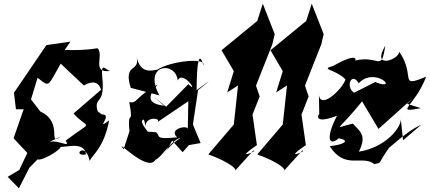

<svg xmlns="http://www.w3.org/2000/svg" viewBox="-20 -844 2344 1047"><path d="M263 -470 364 -617 233 -598 56 -338 67 -248H109L54 -90L129 -10L85 83L22 120L83 183L140 71L185 25C209 38 359 -52 296 -53C295 -19 437 -91 449 -2C369 13 445 -80 469 33C484 0 547 -38 575 -187C492 -127 601 -222 535 -220L512 -238C490 -323 554 -265 538 -420C527 -521 562 -451 585 -458C474 -440 550 -542 512 -581C365 -557 270 -586 307 -564ZM313 -100C234 -43 330 -176 200 -236L149 -302L185 -420C253 -366 238 -371 311 -497L437 -378C545 -439 530 -304 535 -358L381 -225C464 -132 494 -196 338 -77C372 -26 278 -102 224 -58Z M1074 -64 1032 -165 1060 -352C1106 -389 1165 -436 1052 -352C1053 -506 1065 -570 1089 -489C1103 -533 903 -509 838 -464C806 -459 747 -440 725 -532C745 -449 650 -502 693 -365L849 -324C756 -495 939 -514 949 -405C978 -466 1069 -325 1007 -385L886 -262L818 -316L881 -262C901 -275 726 -256 840 -383C718 -317 727 -275 685 -288C713 -132 666 -283 691 -85C699 -184 700 -168 654 -30C599 -103 785 103 828 27C860 16 916 -84 966 -92C874 -37 843 60 919 -77L976 -14C1062 -112 1060 -106 973 -46ZM775 -153C767 -215 878 -200 831 -173L1007 -292L1004 -138C1010 -166 894 -142 946 -95C814 -81 858 -106 830 -123L773 -127C832 -86 720 -185 765 -192Z M1363 -17C1250 33 1412 -74 1381 -52L1357 -219L1396 -318L1376 -377L1465 -602L1478 -658L1413 -824L1383 -730L1188 -570L1255 -456L1219 -340L1278 -378L1255 -165L1116 -2C1238 42 1280 84 1259 90L1364 -26Z M1630 -17C1517 33 1679 -74 1648 -52L1624 -219L1663 -318L1643 -377L1732 -602L1745 -658L1680 -824L1650 -730L1455 -570L1522 -456L1486 -340L1545 -378L1522 -165L1383 -2C1505 42 1547 84 1526 90L1631 -26Z M2178 -79 2165 -199C2174 -156 2087 -40 1937 -17C1981 -105 1946 -124 1904 -170C1793 -145 1814 -116 1961 -299L1938 -319L2044 -141L2235 -312L2200 -278L2275 -254C2124 -226 2242 -261 2304 -426C2149 -361 2250 -429 2157 -562C2159 -521 2002 -461 2081 -595C2057 -437 2049 -559 1888 -506C1919 -487 1966 -581 1798 -485C1720 -463 1808 -469 1864 -411C1847 -355 1714 -232 1719 -342L1721 -216C1725 -239 1670 -156 1818 -213C1756 -95 1771 -42 1828 -90C1893 -77 1855 -55 1778 -47C1862 85 1954 -2 2022 51C2070 37 2026 66 2117 -60C2045 24 2180 -123 2276 -163ZM2091 -318 2029 -398 1910 -338 1928 -330C1854 -353 1894 -462 1936 -390C2025 -484 2160 -346 2029 -395Z"/></svg>

Font: Asimov Silicon
Style: Regular
Weight: 400
Designer: Google
Version: Version 2.000980; 2014